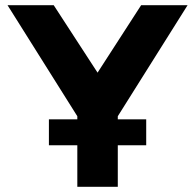

<svg xmlns="http://www.w3.org/2000/svg" viewBox="-20 -720 752 740"><path d="M168.5 -160V-260H278V-272L9 -700H187L356 -440L524 -700H703L434 -272V-260H543.5V-160H434V0H278V-160Z"/></svg>

Font: Overpass Black
Style: Regular
Weight: 900
Designer: Delve Withrington, Dave Bailey, Thomas Jockin
Foundry: Delve Fonts LLC
Version: Version 4.000; ttfautohint (v1.8.3)